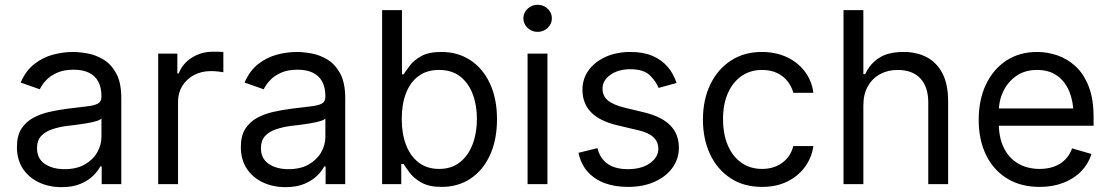

<svg xmlns="http://www.w3.org/2000/svg" viewBox="-20 -770 4643 803"><path d="M237.3 12.7Q185.5 12.7 143.1 -7.1Q100.6 -26.9 75.7 -64.5Q50.8 -102.1 50.8 -155.3Q50.8 -202.1 69.3 -231.2Q87.9 -260.3 118.9 -277.1Q149.9 -293.9 187.3 -302.2Q224.6 -310.5 262.7 -315.4Q312.5 -321.8 343.8 -325.2Q375 -328.6 389.6 -336.9Q404.3 -345.2 404.3 -365.2V-368.2Q404.3 -403.3 391.4 -428Q378.4 -452.6 352.5 -465.6Q326.7 -478.5 288.1 -478.5Q248 -478.5 220 -466.3Q191.9 -454.1 173.8 -435.3Q155.8 -416.5 146.5 -396.5L66.4 -424.8Q87.9 -474.6 123.8 -502.4Q159.7 -530.3 201.9 -541.5Q244.1 -552.7 285.2 -552.7Q311.5 -552.7 345.7 -546.6Q379.9 -540.5 412.4 -521.2Q444.8 -502 466.1 -463.1Q487.3 -424.3 487.3 -359.4V0H405.3V-74.2H399.4Q391.1 -56.6 371.1 -36.4Q351.1 -16.1 318.1 -1.7Q285.2 12.7 237.3 12.7ZM250 -62.5Q299.8 -62.5 334.2 -82Q368.7 -101.6 386.5 -132.6Q404.3 -163.6 404.3 -197.3V-274.4Q398.9 -268.1 380.9 -262.9Q362.8 -257.8 339.4 -253.9Q315.9 -250 293.9 -247.3Q272 -244.6 258.8 -243.2Q226.1 -238.8 197.8 -229.2Q169.4 -219.7 152.1 -201.2Q134.8 -182.6 134.8 -150.4Q134.8 -106.9 167.2 -84.7Q199.7 -62.5 250 -62.5Z M641.6 0V-545.9H721.7V-462.9H727.5Q742.7 -503.4 782 -528.6Q821.3 -553.7 870.1 -553.7Q879.4 -553.7 893.1 -553.5Q906.7 -553.2 914.1 -552.7V-467.8Q909.7 -468.8 894.5 -470.7Q879.4 -472.7 862.3 -472.7Q822.8 -472.7 791.5 -456.1Q760.3 -439.5 742.4 -410.6Q724.6 -381.8 724.6 -344.7V0Z M1173.8 12.7Q1122.1 12.7 1079.6 -7.1Q1037.1 -26.9 1012.2 -64.5Q987.3 -102.1 987.3 -155.3Q987.3 -202.1 1005.9 -231.2Q1024.4 -260.3 1055.4 -277.1Q1086.4 -293.9 1123.8 -302.2Q1161.1 -310.5 1199.2 -315.4Q1249 -321.8 1280.3 -325.2Q1311.5 -328.6 1326.2 -336.9Q1340.8 -345.2 1340.8 -365.2V-368.2Q1340.8 -403.3 1327.9 -428Q1314.9 -452.6 1289.1 -465.6Q1263.2 -478.5 1224.6 -478.5Q1184.6 -478.5 1156.5 -466.3Q1128.4 -454.1 1110.4 -435.3Q1092.3 -416.5 1083 -396.5L1002.9 -424.8Q1024.4 -474.6 1060.3 -502.4Q1096.2 -530.3 1138.4 -541.5Q1180.7 -552.7 1221.7 -552.7Q1248 -552.7 1282.2 -546.6Q1316.4 -540.5 1348.9 -521.2Q1381.3 -502 1402.6 -463.1Q1423.8 -424.3 1423.8 -359.4V0H1341.8V-74.2H1335.9Q1327.6 -56.6 1307.6 -36.4Q1287.6 -16.1 1254.6 -1.7Q1221.7 12.7 1173.8 12.7ZM1186.5 -62.5Q1236.3 -62.5 1270.8 -82Q1305.2 -101.6 1323 -132.6Q1340.8 -163.6 1340.8 -197.3V-274.4Q1335.4 -268.1 1317.4 -262.9Q1299.3 -257.8 1275.9 -253.9Q1252.4 -250 1230.5 -247.3Q1208.5 -244.6 1195.3 -243.2Q1162.6 -238.8 1134.3 -229.2Q1106 -219.7 1088.6 -201.2Q1071.3 -182.6 1071.3 -150.4Q1071.3 -106.9 1103.8 -84.7Q1136.2 -62.5 1186.5 -62.5Z M1827.1 11.7Q1774.9 11.7 1743.2 -6.1Q1711.4 -23.9 1694.3 -46.6Q1677.2 -69.3 1668 -84H1658.2V0H1578.1V-727.5H1661.1V-459H1668Q1677.2 -473.1 1693.8 -495.4Q1710.4 -517.6 1741.7 -535.2Q1772.9 -552.7 1826.2 -552.7Q1895 -552.7 1947.3 -518.3Q1999.5 -483.9 2029.1 -420.7Q2058.6 -357.4 2058.6 -271.5Q2058.6 -185.1 2029.3 -121.3Q2000 -57.6 1947.8 -22.9Q1895.5 11.7 1827.1 11.7ZM1816.4 -63.5Q1868.7 -63.5 1903.8 -91.6Q1939 -119.6 1956.8 -167Q1974.6 -214.4 1974.6 -272.5Q1974.6 -330.1 1957 -376.5Q1939.5 -422.9 1904.5 -450.2Q1869.6 -477.5 1816.4 -477.5Q1765.1 -477.5 1730.5 -451.9Q1695.8 -426.3 1678 -380.1Q1660.2 -334 1660.2 -272.5Q1660.2 -210.9 1678.2 -163.8Q1696.3 -116.7 1731.2 -90.1Q1766.1 -63.5 1816.4 -63.5Z M2186.5 0V-545.9H2269.5V0ZM2228.5 -636.7Q2204.1 -636.7 2186.5 -653.3Q2168.9 -669.9 2168.9 -693.4Q2168.9 -716.8 2186.5 -733.4Q2204.1 -750 2228.5 -750Q2252.9 -750 2270.5 -733.4Q2288.1 -716.8 2288.1 -693.4Q2288.1 -669.9 2270.5 -653.3Q2252.9 -636.7 2228.5 -636.7Z M2809.6 -422.9 2734.4 -402.3Q2723.6 -430.2 2697.5 -455.3Q2671.4 -480.5 2616.2 -480.5Q2566.4 -480.5 2533.2 -457.3Q2500 -434.1 2500 -399.4Q2500 -368.2 2522.7 -349.6Q2545.4 -331.1 2593.8 -319.3L2674.8 -299.8Q2747.6 -282.2 2783.4 -245.6Q2819.3 -209 2819.3 -152.3Q2819.3 -105.5 2792.5 -68.4Q2765.6 -31.2 2717.8 -9.8Q2669.9 11.7 2606.4 11.7Q2550.8 11.7 2507.8 -4.6Q2464.8 -21 2437 -52.7Q2409.2 -84.5 2399.4 -130.9L2478.5 -150.4Q2489.7 -106.4 2521.7 -84.5Q2553.7 -62.5 2605.5 -62.5Q2663.6 -62.5 2698.5 -87.6Q2733.4 -112.8 2733.4 -147.5Q2733.4 -176.3 2713.4 -195.6Q2693.4 -214.8 2652.3 -224.6L2561.5 -246.1Q2486.3 -264.2 2451.2 -301.3Q2416 -338.4 2416 -394.5Q2416 -440.9 2442.1 -476.6Q2468.3 -512.2 2513.7 -532.5Q2559.1 -552.7 2616.2 -552.7Q2670.4 -552.7 2708.7 -536.4Q2747.1 -520 2772 -491Q2796.9 -461.9 2809.6 -422.9Z M3167 11.7Q3090.8 11.7 3035.4 -24.7Q2980 -61 2950 -124.5Q2919.9 -188 2919.9 -269.5Q2919.9 -353 2950.7 -416.7Q2981.4 -480.5 3036.9 -516.6Q3092.3 -552.7 3166 -552.7Q3223.6 -552.7 3269.8 -531.5Q3315.9 -510.3 3345.5 -471.7Q3375 -433.1 3381.8 -381.8H3297.9Q3291.5 -406.7 3274.9 -428.7Q3258.3 -450.7 3231.2 -464.1Q3204.1 -477.5 3167 -477.5Q3118.2 -477.5 3081.5 -452.1Q3044.9 -426.8 3024.4 -380.6Q3003.9 -334.5 3003.9 -272.5Q3003.9 -209.5 3023.9 -162.4Q3043.9 -115.2 3080.8 -89.4Q3117.7 -63.5 3167 -63.5Q3216.3 -63.5 3251.5 -89.1Q3286.6 -114.7 3297.9 -159.2H3381.8Q3375 -110.8 3346.9 -72.3Q3318.8 -33.7 3273.2 -11Q3227.5 11.7 3167 11.7Z M3590.8 -328.1V0H3507.8V-727.5H3590.8V-460H3598.6Q3617.7 -502.4 3656 -527.6Q3694.3 -552.7 3758.8 -552.7Q3814.5 -552.7 3856.4 -530.5Q3898.4 -508.3 3921.9 -462.6Q3945.3 -417 3945.3 -346.7V0H3862.3V-340.8Q3862.3 -406.7 3829.1 -442.1Q3795.9 -477.5 3734.4 -477.5Q3693.4 -477.5 3660.9 -460Q3628.4 -442.4 3609.6 -409.2Q3590.8 -376 3590.8 -328.1Z M4328.1 11.7Q4249.5 11.7 4192.1 -23.4Q4134.8 -58.6 4104 -121.8Q4073.2 -185.1 4073.2 -268.6Q4073.2 -352.5 4103.5 -416.5Q4133.8 -480.5 4188.7 -516.6Q4243.7 -552.7 4317.4 -552.7Q4359.9 -552.7 4401.9 -538.6Q4443.8 -524.4 4478.3 -492.7Q4512.7 -460.9 4533.2 -408.7Q4553.7 -356.4 4553.7 -280.3V-244.1H4132.8V-316.4H4508.3L4469.7 -289.1Q4469.7 -343.8 4452.6 -386.2Q4435.5 -428.7 4401.6 -453.1Q4367.7 -477.5 4317.4 -477.5Q4267.1 -477.5 4231.2 -452.9Q4195.3 -428.2 4176.3 -388.7Q4157.2 -349.1 4157.2 -303.7V-255.9Q4157.2 -193.8 4178.7 -150.9Q4200.2 -107.9 4238.8 -85.7Q4277.3 -63.5 4328.1 -63.5Q4360.8 -63.5 4387.7 -73Q4414.6 -82.5 4434.1 -101.8Q4453.6 -121.1 4463.9 -149.4L4544.9 -126Q4532.2 -85 4502.2 -54Q4472.2 -22.9 4427.7 -5.6Q4383.3 11.7 4328.1 11.7Z"/></svg>

Font: GitLab Sans
Style: Regular
Weight: 400
Designer: Rasmus Andersson
Foundry: Modifications by GitLab B.V., manufactured by rsms
Version: Version 4.000;git-c8fb6b7